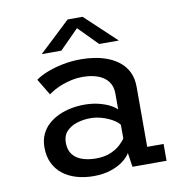

<svg xmlns="http://www.w3.org/2000/svg" viewBox="-80 -771 809 856"><g transform="rotate(-10 325.0 -343.0)"><path d="M275.9 11Q233.4 11 197.7 0.2Q162 -10.5 136 -31.3Q110 -52.1 95.7 -82.6Q81.4 -113.1 81.4 -152.6Q81.4 -185.9 93.3 -211.6Q105.2 -237.4 126 -256Q146.9 -274.6 173.3 -286.6Q199.8 -298.6 229.3 -304.3Q258.8 -310 288.3 -310Q324.3 -310 354 -302.6Q383.8 -295.1 404.6 -284.1Q425.5 -273 434.6 -262.6V-334.3Q434.6 -361.9 423.6 -380.9Q412.6 -399.9 394.1 -411.5Q375.6 -423 352.2 -428.1Q328.8 -433.3 303.6 -433.3Q278.2 -433.3 254.6 -428.3Q231.1 -423.4 210.6 -415.6Q190.1 -407.9 174 -399Q157.8 -390.1 147.1 -381.8L102.6 -455.7Q120.4 -469.1 151.5 -482Q182.7 -494.9 223.4 -503.4Q264.1 -512 310.3 -512Q341.1 -512 372.6 -507Q404.1 -501.9 432.9 -490.4Q461.6 -478.9 484.3 -459.8Q507 -440.6 520.1 -412.9Q533.1 -385.2 533.1 -347V-76.1H607.3V0H453L443.4 -63.9Q434.4 -47.6 412.4 -30.3Q390.4 -12.9 356 -1Q321.7 11 275.9 11ZM300.6 -64.7Q338 -64.7 365.1 -76.1Q392.3 -87.4 409.6 -103.2Q426.9 -119.1 434.6 -131.7V-193.3Q425.7 -205.9 405.2 -217.9Q384.8 -229.9 358.4 -237.9Q332.1 -245.9 304.9 -245.9Q273.7 -245.9 244.8 -236.9Q215.9 -228 197.4 -208.5Q178.9 -188.9 178.9 -156.9Q178.9 -124.9 194.1 -104.6Q209.3 -84.2 236.7 -74.5Q264.1 -64.7 300.6 -64.7ZM141.7 -564.9 282.4 -697.1H350.1L490.9 -564.9H402L316.6 -651.5L230.6 -564.9Z"/></g></svg>

Font: Trispace Thin
Style: Regular
Weight: 100
Designer: Tyler Finck
Foundry: Etcetera Type Company
Version: Version 1.210